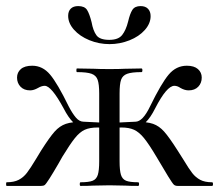

<svg xmlns="http://www.w3.org/2000/svg" viewBox="-22 -611 720 631"><path d="M243 -12Q270 -12 282.5 -17Q295 -22 299.5 -36.5Q304 -51 304 -81V-304Q304 -334 299 -348.5Q294 -363 279 -368.5Q264 -374 231 -374Q229 -374 229 -380Q229 -386 231 -386L287 -385Q304 -384 338 -384Q371 -384 388 -385L443 -386Q446 -386 446 -380Q446 -374 443 -374Q411 -374 396 -368.5Q381 -363 376 -349Q371 -335 371 -304V-81Q371 -51 375.5 -36.5Q380 -22 392.5 -17Q405 -12 432 -12Q435 -12 435 -6Q435 0 432 0Q405 0 390 -1L338 -2L284 -1Q269 0 243 0Q240 0 240 -6Q240 -12 243 -12ZM0 -12Q24 -12 39.5 -20Q55 -28 66.5 -43Q78 -58 96 -88L113 -116Q141 -160 157.5 -178.5Q174 -197 194.5 -204Q215 -211 253 -211L294 -209Q326 -207 341 -207L340 -189Q316 -192 299 -192Q273 -192 256.5 -184.5Q240 -177 224 -157Q208 -137 183 -96L170 -73Q152 -42 140.5 -24Q129 -6 125 -3Q121 0 113 0H0Q-2 0 -2 -6Q-2 -12 0 -12ZM187 -255Q147 -329 125 -329Q115 -329 103 -322Q89 -314 77 -314Q57 -314 45.5 -326Q34 -338 34 -356Q34 -373 46.5 -384Q59 -395 84 -395Q118 -395 142.5 -366Q167 -337 204 -261Q216 -238 227.5 -224.5Q239 -211 253 -211V-193Q235 -193 219 -208.5Q203 -224 187 -255ZM492 -96Q467 -138 451 -157.5Q435 -177 418.5 -184.5Q402 -192 377 -192Q359 -192 335 -189L334 -207Q351 -207 381 -209L423 -211Q461 -211 481 -204Q501 -197 517.5 -178.5Q534 -160 562 -116L581 -86Q599 -56 610 -42Q621 -28 636 -20Q651 -12 675 -12Q678 -12 678 -6Q678 0 675 0H562Q554 0 549.5 -4Q545 -8 530.5 -31.5Q516 -55 492 -96ZM471 -261Q508 -337 532.5 -366Q557 -395 592 -395Q616 -395 628.5 -384Q641 -373 641 -356Q641 -338 629.5 -326Q618 -314 598 -314Q585 -314 571 -322Q561 -329 551 -329Q526 -329 488 -255Q457 -193 423 -193V-211Q447 -211 471 -261ZM399 -540Q405 -566 413 -578.5Q421 -591 440 -591Q456 -591 464.5 -582Q473 -573 473 -558Q473 -534 454 -512.5Q435 -491 403.5 -478.5Q372 -466 338 -466Q303 -466 271.5 -479Q240 -492 221 -513.5Q202 -535 202 -559Q202 -574 210.5 -582.5Q219 -591 235 -591Q256 -591 264 -578.5Q272 -566 279 -538Q284 -510 295 -495Q306 -480 337 -480Q367 -480 379.5 -496Q392 -512 399 -540Z"/></svg>

Font: Cormorant Infant Medium
Style: Regular
Weight: 500
Designer: Christian Thalmann (Catharsis Fonts)
Foundry: Catharsis Fonts
Version: Version 4.000